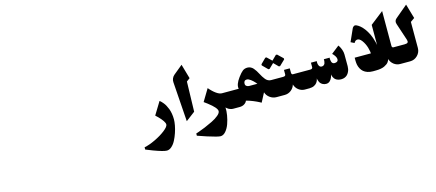

<svg xmlns="http://www.w3.org/2000/svg" viewBox="-1198 -913 3542 1561"><g transform="rotate(-15 573.0 -132.5)"><path d="M59 189.3Q80 189.3 99.7 171.8Q119.3 154.3 133.3 127.3Q147.3 100.3 158 68.7Q168.7 37 174 8Q179.3 -21 179.3 -42Q179.3 -67.3 175.2 -90.7Q171 -114 164.5 -131Q158 -148 150 -162.7Q142 -177.3 134 -187Q126 -196.7 119.5 -203.5Q113 -210.3 108.7 -213.3L104.7 -216.3L40 -110.3Q40 -110.3 61.7 -89.7Q108.7 -41.3 108.7 -17.7Q108.7 0.7 71.7 29.7Q34.7 58.7 -17.3 83.5Q-69.3 108.3 -110 116.3V135.3Q-110 135.3 -50.7 158.7Q31.3 189.3 59 189.3ZM-1149 -9Z M276.3 0 354 -59 360.7 -311.3 388.7 -332 353.7 -454 277.3 -391.3Q264.7 -380.7 258.2 -365.5Q251.7 -350.3 253 -334Z M609 -26.7Q610 -25.7 611.7 -23.8Q613.3 -22 619.2 -17.3Q625 -12.7 631.3 -9.2Q637.7 -5.7 647.7 -2.8Q657.7 0 668 0H714.3V-145.3H609.7Q602.7 -145.3 594.8 -147.8Q587 -150.3 579.7 -154.3Q572.3 -158.3 564.7 -163.7Q557 -169 550.2 -174.8Q543.3 -180.7 537.2 -186.5Q531 -192.3 526 -197.7Q521 -203 517.3 -207Q513.7 -211 511.7 -213.7L509.7 -216L448.7 -114.7Q448.7 -114.7 478.3 -93Q547.7 -39.7 547.7 -12.7Q547.7 3.7 524.7 22.8Q501.7 42 468.8 58Q436 74 403.3 87.7Q370.7 101.3 347.7 109L324.7 116.7V135.3Q324.7 135.3 404.3 162.3Q488.7 189.3 511 189.3Q534 189.3 554.2 166.3Q574.3 143.3 586.5 109.5Q598.7 75.7 604.8 38.8Q611 2 609 -26.7Z M943.3 -64.3Q951.7 -36.7 976.7 -18.3Q1001.7 0 1032 0H1077.7V-145.3H1024Q1010.7 -145.3 999 -151.7Q987.3 -158 978.8 -168.5Q970.3 -179 961.8 -192.2Q953.3 -205.3 946.3 -219.3Q939.3 -233.3 930.7 -246.5Q922 -259.7 913 -270.2Q904 -280.7 891.5 -287Q879 -293.3 864.7 -293.3Q840.7 -293.3 824.2 -280.7Q807.7 -268 784 -236Q743.3 -181 752.3 -145.3H667.3V0H720Q744.3 0.3 761.5 -10.7Q778.7 -21.7 783.7 -37Q810.3 -30.3 840.2 -18Q870 -5.7 886.7 3.3L903.3 12.3ZM808.7 -172Q808.7 -201.3 835.3 -201.3Q848.3 -201.3 866.8 -187.3Q885.3 -173.3 897.3 -159.3L909.3 -145.3H840Q829 -145.3 818.8 -152Q808.7 -158.7 808.7 -172Z M1036.3 -236.3 1076.3 -275 1115 -236.3H1125L1170.7 -280.3V-289.7L1125 -333.3H1115L1076.3 -295L1036.3 -333.3H1026.3L982.3 -289.7V-280.3L1026.3 -236.3ZM1101 0Q1131 0 1154.7 -18.3Q1178.3 -36.7 1186.3 -65Q1194.3 -36.7 1217.8 -18.3Q1241.3 0 1271.3 0H1312.7V-145.3H1208.3Q1200 -145.3 1197 -154.7Q1196.3 -157.3 1196.3 -159.7L1196 -198.3H1147.3V-159.7Q1147.3 -153.3 1142.3 -149.3Q1137.3 -145.3 1126.3 -145.3H1031V0Z M1507.3 -64.7Q1507.3 -63.3 1507.7 -61.2Q1508 -59 1509.7 -52.7Q1511.3 -46.3 1513.8 -40.7Q1516.3 -35 1521.7 -28Q1527 -21 1534.2 -16Q1541.3 -11 1552.7 -7.5Q1564 -4 1577.7 -4Q1594.7 -4 1608.3 -9.8Q1622 -15.7 1630.5 -24.8Q1639 -34 1644.8 -46Q1650.7 -58 1653 -69.8Q1655.3 -81.7 1655.3 -93.3L1655 -193Q1655 -212 1647.7 -232.5Q1640.3 -253 1633 -264L1625.7 -275L1559.3 -222.7Q1571 -211.7 1578.7 -200.3Q1586.3 -189 1588.7 -179.3Q1591 -169.7 1589 -161.8Q1587 -154 1579.2 -149.7Q1571.3 -145.3 1558.7 -145.3Q1549.3 -145.3 1543.2 -150.8Q1537 -156.3 1534.8 -164.2Q1532.7 -172 1531.7 -179.7Q1530.7 -187.3 1531 -192.7L1531.7 -198.3H1482.7Q1483 -196.3 1483.2 -192.7Q1483.3 -189 1482.3 -179.8Q1481.3 -170.7 1478.7 -163.7Q1476 -156.7 1469.2 -151Q1462.3 -145.3 1452 -145.3Q1436.7 -145.3 1429.5 -158.7Q1422.3 -172 1422.7 -185.3L1423 -198.3H1374.3V-159.7Q1374.3 -153.3 1369.3 -149.3Q1364.3 -145.3 1353.3 -145.3H1265.7V0H1306.3Q1319 0 1329.8 -2.2Q1340.7 -4.3 1348.2 -8.2Q1355.7 -12 1362 -16.8Q1368.3 -21.7 1372.2 -27Q1376 -32.3 1379 -37.7Q1382 -43 1383.5 -47.8Q1385 -52.7 1385.8 -56.5Q1386.7 -60.3 1387 -62.3V-64.7Q1387 -62 1387.7 -57.7Q1388.3 -53.3 1392.2 -42.2Q1396 -31 1402.2 -22.3Q1408.3 -13.7 1421 -6.7Q1433.7 0.3 1450.7 0.3Q1460.3 0.3 1468.7 -3.3Q1477 -7 1482.5 -12.7Q1488 -18.3 1492.7 -25.2Q1497.3 -32 1500 -39Q1502.7 -46 1504.3 -51.7Q1506 -57.3 1506.7 -61Z M1864.3 -135.3H1940.7Q1936 -183.3 1925.3 -224.3Q1914.7 -265.3 1901.2 -293.3Q1887.7 -321.3 1871.2 -343.2Q1854.7 -365 1839.3 -377.3Q1824 -389.7 1808.7 -396.3Q1802 -399 1796.7 -398.3Q1791.3 -397.7 1787.3 -394.7Q1783.3 -391.7 1780.5 -388.5Q1777.7 -385.3 1776.3 -382.7L1775 -380L1728.3 -275.7L1758.7 -260.7Q1758.7 -260.7 1762.7 -268.3Q1770 -279 1781.7 -281.7Q1803.3 -286.3 1824 -258.7Q1844.7 -231 1855.5 -194.8Q1866.3 -158.7 1864.3 -135.3Z M2073.3 0H2127V-145.3H2054Q2045.7 -145.3 2042.3 -154.7Q2041.7 -157.3 2041.7 -159.7L2042 -454L1931 -367.3V-145.3H1728.3V-120Q1728.3 -101.3 1731.8 -84.5Q1735.3 -67.7 1743.8 -52Q1752.3 -36.3 1765.3 -25Q1778.3 -13.7 1798.5 -6.8Q1818.7 0 1844 0L1869 -0.3Q1891.7 -0.3 1910.3 -3.8Q1929 -7.3 1941 -13.2Q1953 -19 1962.3 -25.8Q1971.7 -32.7 1976.3 -39.5Q1981 -46.3 1984 -52.2Q1987 -58 1987.7 -61.3L1988.3 -65Q1996.3 -36.7 2019.8 -18.3Q2043.3 0 2073.3 0Z M2080.3 0H2156.3Q2193 0 2219 -26.2Q2245 -52.3 2245 -89V-308L2279 -332L2243.7 -454L2140.3 -367Q2119.3 -349.3 2128 -322.3L2176.3 -176.3Q2181.3 -161 2175.7 -153.2Q2170 -145.3 2149.7 -145.3H2080.3Z"/></g></svg>

Font: Jomhuria
Style: Regular
Weight: 400
Designer: Arabic design by Kourosh Beigpour, Latin design by Eben Sorkin, engineering by Lasse Fister and Khaled Hosney
Version: Version 1.0000